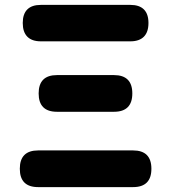

<svg xmlns="http://www.w3.org/2000/svg" viewBox="-20 -765 699 785"><path d="M330 -150H136C86 -150 61 -125 61 -75C61 -25 86 0 136 0H330H524C574 0 599 -25 599 -75C599 -125 574 -150 524 -150ZM329 -458H213C163 -458 138 -433 138 -383C138 -333 163 -308 213 -308H329H446C496 -308 521 -333 521 -383C521 -433 496 -458 446 -458ZM330 -745H147C98 -745 73 -720 73 -671C73 -622 98 -596 147 -596H330H513C562 -596 587 -622 587 -671C587 -720 562 -745 513 -745Z"/></svg>

Font: GenSenRounded2 TW H
Style: Regular
Weight: 900
Version: Version 2.100;PS 2.1;hotconv 16.6.51;makeotf.lib2.5.65220 DE